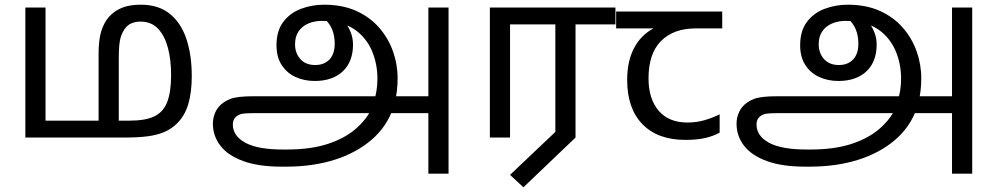

<svg xmlns="http://www.w3.org/2000/svg" viewBox="-20 -586 4250 818"><path d="M580 -566Q655 -566 703 -527.5Q751 -489 774 -420.5Q797 -352 797 -262Q797 -192 782 -142Q767 -92 734 -60Q711 -37 681 -24Q651 -11 610.5 -5.5Q570 0 512 0H88V-554H174V-72H400V-355Q400 -417 411.5 -453.5Q423 -490 445 -515Q468 -540 500 -553Q532 -566 580 -566ZM578 -494Q561 -494 545 -488.5Q529 -483 518 -471Q502 -453 494 -426.5Q486 -400 486 -338V-72H533Q601 -72 639 -91Q677 -110 693 -153Q709 -196 709 -267Q709 -331 695.5 -382Q682 -433 653.5 -463.5Q625 -494 578 -494Z M1179 124Q1082 124 1017 100.5Q952 77 919.5 35.5Q887 -6 887 -60Q887 -85 898 -109Q909 -133 932 -149Q945 -158 960 -164Q975 -170 999.5 -173Q1024 -176 1064 -176H1811L1814 -104H1075Q1044 -104 1027.5 -103Q1011 -102 1003 -99Q995 -96 987 -90Q972 -78 972 -56Q972 -7 1025 22Q1078 51 1185 51H1202Q1303 51 1375.5 27.5Q1448 4 1495.5 -37Q1543 -78 1567 -130L1571 -149Q1580 -174 1584 -199.5Q1588 -225 1588 -251Q1588 -309 1568 -361Q1548 -413 1506.5 -448.5Q1465 -484 1400 -494Q1387 -496 1375.5 -496.5Q1364 -497 1351 -497Q1320 -497 1294 -486Q1268 -475 1252.5 -453Q1237 -431 1237 -397Q1237 -360 1259.5 -334.5Q1282 -309 1323 -309Q1361 -309 1383.5 -332.5Q1406 -356 1406 -400Q1406 -433 1395.5 -459.5Q1385 -486 1359 -510L1416 -527Q1434 -512 1449.5 -492Q1465 -472 1474.5 -447.5Q1484 -423 1484 -396Q1484 -361 1473.5 -332.5Q1463 -304 1442 -283.5Q1421 -263 1390.5 -252Q1360 -241 1321 -241Q1276 -241 1239 -258Q1202 -275 1180 -309Q1158 -343 1158 -393Q1158 -455 1187 -493Q1216 -531 1262.5 -548.5Q1309 -566 1361 -566Q1438 -566 1496.5 -540Q1555 -514 1594.5 -469Q1634 -424 1654 -368Q1674 -312 1674 -252Q1674 -225 1671 -199.5Q1668 -174 1662 -150L1656 -128Q1628 -46 1562.5 10Q1497 66 1404.5 95Q1312 124 1200 124ZM1805 154V-554H1891V154Z M2210 212 2153 159 2346 -24V-482H2153V0H2067V-554H2602V-482H2432V0Z M2900 10Q2782 10 2717 -57Q2652 -124 2652 -245Q2652 -325 2681 -380.5Q2710 -436 2764 -465H2605V-537H3057V-465H2944Q2850 -465 2796.5 -411.5Q2743 -358 2743 -252Q2743 -165 2786 -114.5Q2829 -64 2909 -64Q2946 -64 2980 -73.5Q3014 -83 3046 -99V-21Q3017 -5 2982 2.5Q2947 10 2900 10Z M3410 124Q3313 124 3248 100.5Q3183 77 3150.5 35.5Q3118 -6 3118 -60Q3118 -85 3129 -109Q3140 -133 3163 -149Q3176 -158 3191 -164Q3206 -170 3230.5 -173Q3255 -176 3295 -176H4042L4045 -104H3306Q3275 -104 3258.5 -103Q3242 -102 3234 -99Q3226 -96 3218 -90Q3203 -78 3203 -56Q3203 -7 3256 22Q3309 51 3416 51H3433Q3534 51 3606.5 27.5Q3679 4 3726.5 -37Q3774 -78 3798 -130L3802 -149Q3811 -174 3815 -199.5Q3819 -225 3819 -251Q3819 -309 3799 -361Q3779 -413 3737.5 -448.5Q3696 -484 3631 -494Q3618 -496 3606.5 -496.5Q3595 -497 3582 -497Q3551 -497 3525 -486Q3499 -475 3483.5 -453Q3468 -431 3468 -397Q3468 -360 3490.5 -334.5Q3513 -309 3554 -309Q3592 -309 3614.5 -332.5Q3637 -356 3637 -400Q3637 -433 3626.5 -459.5Q3616 -486 3590 -510L3647 -527Q3665 -512 3680.5 -492Q3696 -472 3705.5 -447.5Q3715 -423 3715 -396Q3715 -361 3704.5 -332.5Q3694 -304 3673 -283.5Q3652 -263 3621.5 -252Q3591 -241 3552 -241Q3507 -241 3470 -258Q3433 -275 3411 -309Q3389 -343 3389 -393Q3389 -455 3418 -493Q3447 -531 3493.5 -548.5Q3540 -566 3592 -566Q3669 -566 3727.5 -540Q3786 -514 3825.5 -469Q3865 -424 3885 -368Q3905 -312 3905 -252Q3905 -225 3902 -199.5Q3899 -174 3893 -150L3887 -128Q3859 -46 3793.5 10Q3728 66 3635.5 95Q3543 124 3431 124ZM4036 154V-554H4122V154Z"/></svg>

Font: ltamil05
Style: Book
Weight: 400
Designer: Jelle Bosma - Monotype Design Team
Foundry: Monotype Imaging Inc.
Version: Version 2.003